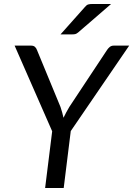

<svg xmlns="http://www.w3.org/2000/svg" viewBox="-20 -946 670 966"><path d="M336 -286.5 300.5 0H207L242.5 -285.5L53.5 -716.5H136Q148.5 -716.5 155.5 -710.5Q162.5 -704.5 166 -694.5L284.5 -407.5Q294 -379 299.5 -353.5Q305.5 -366.5 312.8 -379.8Q320 -393 328.5 -407.5L518.5 -694.5Q524 -703 532.2 -709.8Q540.5 -716.5 552.5 -716.5H630ZM539 -926 373.5 -783Q365 -776 358.8 -774.5Q352.5 -773 342.5 -773H284.5L406.5 -910Q415.5 -921 423.5 -923.5Q431.5 -926 446.5 -926Z"/></svg>

Font: Lato 2
Style: Italic
Weight: 400
Italic angle: -7°
Designer: Lukasz Dziedzic with Adam Twardoch and Botio Nikoltchev
Foundry: tyPoland Lukasz Dziedzic
Version: Version 2.015; 2015-08-06; http://www.latofonts.com/